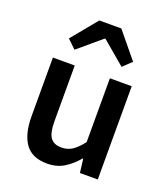

<svg xmlns="http://www.w3.org/2000/svg" viewBox="-138 -840 832 950"><g transform="rotate(20 278.0 -365.0)"><path d="M110 -607 221 -742H337L448 -607L403 -564L281 -667H277L155 -564ZM219 12Q140 12 104 -38.5Q68 -89 68 -183V-491H183V-198Q183 -137 201 -112Q219 -87 259 -87Q291 -87 315.5 -103Q340 -119 368 -155V-491H483V0H389L380 -72H377Q345 -34 307.5 -11Q270 12 219 12Z"/></g></svg>

Font: TypoPRO Source Sans Pro
Style: Regular
Weight: 600
Designer: Paul D. Hunt
Foundry: Adobe Systems Incorporated
Version: Version 2.020;PS 2.000;hotconv 1.0.86;makeotf.lib2.5.63406